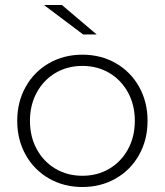

<svg xmlns="http://www.w3.org/2000/svg" viewBox="-20 -745 660 769"><path d="M49 -261Q49 -337 83 -397.5Q117 -458 176.5 -492Q236 -526 310 -526Q384 -526 443.5 -492Q503 -458 537 -397.5Q571 -337 571 -261Q571 -185 537 -124.5Q503 -64 443.5 -30Q384 4 310 4Q236 4 176.5 -30Q117 -64 83 -124.5Q49 -185 49 -261ZM520 -261Q520 -325 492.5 -375Q465 -425 417.5 -453Q370 -481 310 -481Q250 -481 202.5 -453Q155 -425 127.5 -375Q100 -325 100 -261Q100 -197 127.5 -147Q155 -97 202.5 -69Q250 -41 310 -41Q370 -41 417.5 -69Q465 -97 492.5 -147Q520 -197 520 -261ZM156 -725H228L367 -607H313Z"/></svg>

Font: Goldbeck Next Light
Style: Regular
Weight: 300
Designer: Julieta Ulanovsky
Foundry: Julieta Ulanovsky
Version: Version 7.200